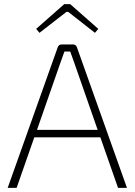

<svg xmlns="http://www.w3.org/2000/svg" viewBox="-20 -904 648 924"><path d="M170 -746 154 -765 289 -884H318L453 -765L437 -746L308 -847H300ZM463 -243H145L60 0H17L258 -677Q263 -690 276 -690H332Q345 -690 350 -677L591 0H548ZM450 -279 338 -600 318 -656H290L270 -600L158 -279Z"/></svg>

Font: Exo 2.0 Extra Light
Style: Regular
Weight: 250
Designer: Natanael Gama
Version: Version 1.001;PS 001.001;hotconv 1.0.70;makeotf.lib2.5.58329